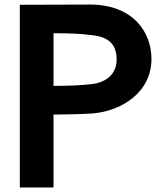

<svg xmlns="http://www.w3.org/2000/svg" viewBox="-20 -833 724 843"><path d="M67 -10H215V-330H225C273 -331 330 -331 388 -335C516 -346 645 -429 645 -574C645 -691 566 -810 381 -813L67 -812ZM215 -456V-687H225C283 -687 338 -685 389 -678C462 -669 492 -634 492 -571C492 -510 449 -472 385 -464C334 -458 278 -456 225 -456Z"/></svg>

Font: Rabbid Highway Sign IV
Style: Obl
Weight: 400
Foundry: Cannot Into Space Fonts
Version: Version 0.277